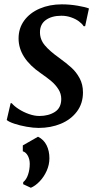

<svg xmlns="http://www.w3.org/2000/svg" viewBox="-20 -579 459 884"><path d="M365 -458.5Q358.5 -469.5 343.2 -480.8Q328 -492 307 -499.2Q286 -506.5 262.5 -506.5Q218.5 -506.5 191.2 -487Q164 -467.5 164 -430.5Q164 -397 186.5 -370.2Q209 -343.5 250.5 -314Q287.5 -287 309.2 -267.2Q331 -247.5 346.5 -219Q362 -190.5 362 -153.5Q362 -102.5 334.2 -65.5Q306.5 -28.5 260 -9.2Q213.5 10 158 10Q133.5 10 102.5 4.5Q71.5 -1 46 -9.5Q20.5 -18 11 -26.5L29 -104H34Q45 -90.5 66.2 -76.8Q87.5 -63 113 -54Q138.5 -45 161 -45Q203.5 -45 232.8 -63.8Q262 -82.5 262 -123.5Q262 -147.5 249 -168Q236 -188.5 217.2 -204.5Q198.5 -220.5 167.5 -242Q65.5 -312 65.5 -402Q65.5 -449 91.5 -484.5Q117.5 -520 163 -539.5Q208.5 -559 264.5 -559Q300.5 -559 337.2 -552.8Q374 -546.5 389.5 -540L372 -458.5ZM87 259.5Q101.5 248 109.2 224.8Q117 201.5 117 175.5Q117 154.5 108.2 138.2Q99.5 122 85 117.5V90.5L155 50.5Q181.5 63.5 194.5 89.8Q207.5 116 207.5 149.5Q207.5 179.5 194.8 207.8Q182 236 162.2 256.5Q142.5 277 122 285.5L86.5 269Z"/></svg>

Font: Merriweather Text
Style: Italic
Weight: 400
Italic angle: -7.8°
Designer: Eben Sorkin
Foundry: Eben Sorkin
Version: Version 2.100